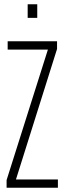

<svg xmlns="http://www.w3.org/2000/svg" viewBox="-20 -882 305 902"><path d="M11 0V-36L205 -649H16V-688H248V-652L55 -39H252V0ZM110 -798V-862H155V-798Z"/></svg>

Font: Saira UltraCondensed ExtraLight
Style: Regular
Weight: 250
Width: 1
Designer: Hector Gatti with collaboration of the Omnibus-Type team
Foundry: Omnibus-Type
Version: Version 1.101